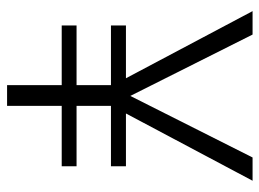

<svg xmlns="http://www.w3.org/2000/svg" viewBox="-118 -634 751 556"><g transform="rotate(90 258.0 -355.5)"><path d="M257.3 -356.9 435.5 -710.9H502.9L308.1 -344.2H460.9V-300.8H286.1V-201.2H460.9V-158.2H286.1V0H226.1V-158.2H53.2V-201.2H226.1V-300.8H53.2V-344.2H206.1L11.7 -710.9H79.6Z"/></g></svg>

Font: Roboto-Light
Style: Regular
Weight: 300
Designer: Google
Version: Version 2.137; 2017